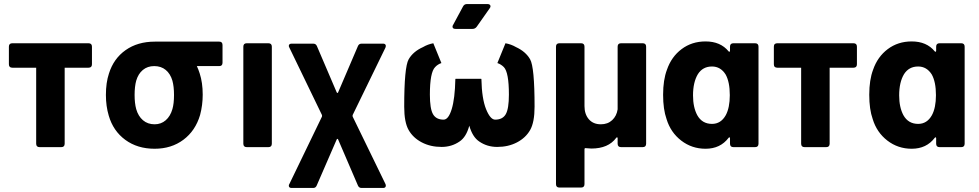

<svg xmlns="http://www.w3.org/2000/svg" viewBox="-20 -728 4845 950"><path d="M300 -393V-17Q300 0 283 0H176Q159 0 159 -17V-393H41Q24 -393 24 -410V-497Q24 -514 41 -514H418Q435 -514 435 -497V-410Q435 -393 418 -393Z M833 -188Q841 -215 841 -258Q841 -300 833 -329Q823 -363 800 -382Q777 -401 743 -401Q710 -401 687 -382Q664 -363 654 -329Q646 -300 646 -258Q646 -217 654 -188Q664 -153 687.5 -133Q711 -113 745 -113Q777 -113 800 -133Q823 -153 833 -188ZM954 -401Q962 -384 968 -365Q983 -319 983 -260Q983 -208 970 -159Q947 -81 887.5 -36.5Q828 8 745 8Q660 8 600 -36Q540 -80 518 -156Q504 -203 504 -258Q504 -319 519 -364Q542 -438 601.5 -480Q661 -522 746 -522H1065Q1081 -522 1081 -505V-418Q1081 -401 1065 -401Z M1184 -17V-497Q1184 -514 1201 -514H1308Q1325 -514 1325 -497V-17Q1325 0 1308 0H1201Q1184 0 1184 -17Z M1409 191Q1409 186 1412 182L1573 -151Q1574 -155 1573 -159L1412 -492Q1409 -497 1409 -501Q1409 -506 1412.5 -509Q1416 -512 1422 -512H1530Q1543 -512 1548 -500L1646 -271Q1648 -268 1650 -268Q1652 -268 1653 -271L1751 -500Q1756 -512 1769 -512H1877Q1882 -512 1885.5 -509Q1889 -506 1889 -501Q1889 -497 1887 -492L1725 -159Q1724 -155 1725 -151L1887 182Q1889 186 1889 191Q1889 196 1885.5 199Q1882 202 1877 202H1769Q1756 202 1751 190L1653 -38Q1652 -41 1650 -41Q1648 -41 1646 -38L1547 190Q1542 202 1530 202H1422Q1416 202 1412.5 199Q1409 196 1409 191Z M2302 -106Q2287 -50 2254 -28Q2215 -1 2165 -1Q2110 -1 2067 -23.5Q2024 -46 2002 -84.5Q1980 -123 1980 -200Q1980 -396 2002 -434.5Q2024 -473 2073 -495Q2097 -509 2124 -514L2164 -416Q2146 -410 2133 -396Q2107 -370 2107 -260Q2107 -190 2122.5 -163Q2138 -136 2175 -136Q2199 -136 2215 -188Q2231 -240 2233 -336Q2234 -337 2234 -338H2361Q2361 -337 2362 -336Q2364 -240 2385 -188Q2406 -136 2430 -136Q2467 -136 2482.5 -163Q2498 -190 2498 -260Q2498 -370 2473 -396Q2459 -410 2441 -416L2481 -514Q2509 -509 2533 -495Q2581 -473 2603 -434.5Q2625 -396 2625 -200Q2625 -123 2603 -84.5Q2581 -46 2538 -23.5Q2495 -1 2440 -1Q2390 -1 2351 -28Q2318 -50 2302 -106ZM2219 -596Q2219 -601 2222 -605L2271 -696Q2277 -708 2291 -708H2392Q2399 -708 2403 -705Q2407 -702 2407 -697Q2407 -692 2403 -687L2339 -596Q2331 -585 2318 -585H2234Q2219 -585 2219 -596Z M3053 -514H3160Q3177 -514 3177 -497V-17Q3177 0 3160 0H3053Q3036 0 3036 -17V-44Q3036 -48 3033.5 -48.5Q3031 -49 3029 -46Q2990 7 2906 7Q2896 7 2878 5Q2872 4 2872 11V183Q2872 200 2855 200H2748Q2731 200 2731 183V-497Q2731 -514 2748 -514H2855Q2872 -514 2872 -497V-203Q2872 -163 2893.5 -138Q2915 -113 2953 -113Q2987 -113 3009 -133.5Q3031 -154 3036 -187V-497Q3036 -514 3053 -514Z M3609 -514H3716Q3733 -514 3733 -497V-17Q3733 0 3716 0H3609Q3592 0 3592 -17V-44Q3592 -48 3589.5 -48.5Q3587 -49 3585 -46Q3544 8 3471 8Q3403 8 3350.5 -32.5Q3298 -73 3278 -139Q3261 -187 3261 -259Q3261 -333 3280 -383Q3302 -447 3352.5 -485Q3403 -523 3471 -523Q3545 -523 3585 -474Q3587 -471 3589.5 -472Q3592 -473 3592 -477V-497Q3592 -514 3609 -514ZM3591 -257Q3591 -323 3570 -360Q3545 -399 3503 -399Q3457 -399 3433 -361Q3409 -321 3409 -256Q3409 -197 3430 -158Q3454 -115 3503 -115Q3547 -115 3571 -158Q3591 -195 3591 -257Z M4085 -393V-17Q4085 0 4068 0H3961Q3944 0 3944 -17V-393H3826Q3809 -393 3809 -410V-497Q3809 -514 3826 -514H4203Q4220 -514 4220 -497V-410Q4220 -393 4203 -393Z M4629 -514H4736Q4753 -514 4753 -497V-17Q4753 0 4736 0H4629Q4612 0 4612 -17V-44Q4612 -48 4609.5 -48.5Q4607 -49 4605 -46Q4564 8 4491 8Q4423 8 4370.5 -32.5Q4318 -73 4298 -139Q4281 -187 4281 -259Q4281 -333 4300 -383Q4322 -447 4372.5 -485Q4423 -523 4491 -523Q4565 -523 4605 -474Q4607 -471 4609.5 -472Q4612 -473 4612 -477V-497Q4612 -514 4629 -514ZM4611 -257Q4611 -323 4590 -360Q4565 -399 4523 -399Q4477 -399 4453 -361Q4429 -321 4429 -256Q4429 -197 4450 -158Q4474 -115 4523 -115Q4567 -115 4591 -158Q4611 -195 4611 -257Z"/></svg>

Font: Barlow
Style: Bold
Weight: 700
Designer: Jeremy Tribby
Foundry: Jeremy Tribby
Version: Version 1.101 August 23, 2024